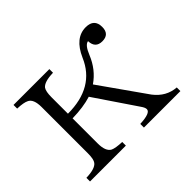

<svg xmlns="http://www.w3.org/2000/svg" viewBox="-113 -688 856 856"><g transform="rotate(-45 315.5 -260.0)"><path d="M252.9 -492.2V-469.2Q196.8 -467.8 180.7 -447.3Q170.9 -433.1 170.9 -396.5V-293Q337.9 -293 393.6 -423.8Q431.6 -509.8 499.5 -509.8Q552.7 -509.8 552.7 -458.5Q552.7 -412.6 507.8 -412.6Q464.4 -412.6 462.9 -458.5Q441.9 -455.6 423.8 -410.6Q397 -344.2 341.8 -306.6L494.6 -89.8Q535.2 -37.1 596.7 -32.7V-9.8H366.7V-32.7Q434.1 -35.6 434.1 -58.6Q434.1 -68.8 422.9 -84.5L290 -280.8Q240.2 -265.1 170.9 -263.7V-105.5Q170.9 -55.2 195.8 -42Q212.4 -34.2 252.9 -32.7V-9.8H26.9V-32.7Q83 -34.2 98.6 -54.7Q108.9 -67.4 108.9 -105.5V-396.5Q108.9 -447.3 84 -459Q66.9 -467.8 26.9 -469.2V-492.2Z"/></g></svg>

Font: I.MingCP
Style: Regular
Weight: 400
Designer: I.Font Project
Version: Version 8.000; Sep 06, 2022